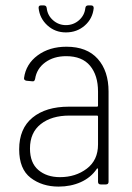

<svg xmlns="http://www.w3.org/2000/svg" viewBox="-20 -683 489 711"><path d="M382 -344V-10Q382 0 372 0H353Q343 0 343 -10V-56Q343 -59 341 -59.5Q339 -60 338 -57Q316 -25 279 -8.5Q242 8 197 8Q136 8 93.5 -24.5Q51 -57 51 -130Q51 -207 100.5 -247.5Q150 -288 235 -288H339Q343 -288 343 -292V-344Q343 -404 313.5 -439.5Q284 -475 225 -475Q179 -475 147.5 -452Q116 -429 110 -391Q108 -380 99 -382L78 -384Q68 -386 69 -394Q76 -446 119.5 -478Q163 -510 226 -510Q302 -510 342 -465Q382 -420 382 -344ZM343 -148V-251Q343 -255 339 -255H237Q171 -255 131 -223.5Q91 -192 91 -133Q91 -80 122 -53.5Q153 -27 202 -27Q260 -27 301.5 -58.5Q343 -90 343 -148ZM123 -653V-655Q123 -663 132 -663H142Q152 -663 153 -653Q156 -626 176.5 -608Q197 -590 224 -590Q252 -590 272.5 -608Q293 -626 296 -653Q297 -663 307 -663H317Q327 -663 327 -653Q323 -614 294 -588.5Q265 -563 224 -563Q184 -563 155.5 -589Q127 -615 123 -653Z"/></svg>

Font: Barlow Semi Condensed ExLight
Style: Regular
Weight: 275
Width: 4
Designer: Jeremy Tribby
Foundry: Tribby Type
Version: Version 1.408